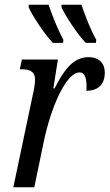

<svg xmlns="http://www.w3.org/2000/svg" viewBox="-20 -786 460 806"><path d="M340 -606H383L384 -619C362 -657 337 -721 322 -766H238V-756C253 -721 305 -642 340 -606ZM202 -606H245L246 -619C225 -657 199 -721 184 -766H101L100 -756C115 -721 167 -642 202 -606ZM116 -380 36 0H124L162 -183C193 -337 258 -482 314 -482C339 -482 345 -452 343 -405C396 -405 420 -436 420 -481C420 -518 398 -546 351 -546C282 -546 244 -482 209 -415H204L223 -536H72L63 -495H73C98 -495 127 -490 127 -452C127 -435 124 -414 116 -380Z"/></svg>

Font: Noto Serif ExtraCondensed
Style: Italic
Weight: 400
Width: 2
Italic angle: -12°
Designer: Monotype Design Team
Foundry: Monotype Imaging Inc.
Version: Version 2.014